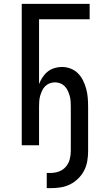

<svg xmlns="http://www.w3.org/2000/svg" viewBox="-20 -755 540 998"><path d="M243 223H223V144H243Q265 144 286 136.5Q307 129 321.5 112.5Q336 96 342 74.5Q348 53 348 31V-202Q348 -216 347 -230Q346 -244 342 -257.5Q338 -271 332 -284Q326 -297 316 -307Q306 -317 293 -322Q280 -327 266 -327Q252 -327 238.5 -322Q225 -317 215 -307Q205 -297 199 -284Q193 -271 189 -257.5Q185 -244 184 -230Q183 -216 183 -202V0H93V-735H446V-655H183V-318Q190 -336 201 -353Q212 -370 227.5 -382.5Q243 -395 262.5 -401Q282 -407 302 -407Q325 -407 347 -398.5Q369 -390 385 -374Q401 -358 411.5 -337Q422 -316 428 -293.5Q434 -271 436 -248Q438 -225 438 -202V31Q438 57 433.5 83Q429 109 417 132Q405 155 386 173.5Q367 192 344 203.5Q321 215 295 219Q269 223 243 223Z"/></svg>

Font: Iosevka Bendy Medium
Style: Regular
Weight: 500
Monospace: yes
Designer: Belleve Invis
Foundry: Belleve Invis
Version: Version 30.1.2